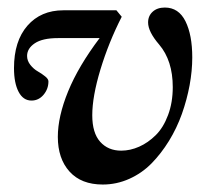

<svg xmlns="http://www.w3.org/2000/svg" viewBox="-20 -478 538 509"><path d="M252.4 11.2Q195.3 11.2 164.3 -23.2Q133.3 -57.6 133.3 -115.2Q133.3 -168.9 160.6 -235.8Q188 -302.7 244.1 -377H133.8Q92.8 -377 72.3 -363.3Q51.8 -349.6 51.8 -329.6Q51.8 -316.9 60.5 -305.9Q69.3 -294.9 80.1 -288.8Q90.8 -282.7 99.6 -275.6Q108.4 -268.6 108.4 -262.2Q108.4 -242.2 95.5 -226.8Q82.5 -211.4 63.5 -211.4Q41.5 -211.4 29.3 -234.6Q17.1 -257.8 17.1 -297.4Q17.1 -369.1 52.7 -409.9Q88.4 -450.7 147.9 -450.7H288.6L302.7 -433.6Q268.1 -365.7 246.3 -293.9Q224.6 -222.2 224.6 -172.4Q224.6 -125.5 245.6 -102.1Q266.6 -78.6 301.3 -78.6Q325.2 -78.6 348.9 -89.1Q372.6 -99.6 392.8 -119.6Q413.1 -139.6 425.5 -172.9Q438 -206.1 438 -247.1Q438 -317.4 401.9 -359.9Q372.6 -394 372.6 -418.5Q372.6 -436 384.8 -447Q397 -458 417 -458Q453.6 -458 471.7 -421.6Q489.7 -385.3 489.7 -325.7Q489.7 -290.5 482.7 -252.2Q475.6 -213.9 462.2 -176Q448.7 -138.2 428 -104.5Q407.2 -70.8 381.8 -44.9Q356.4 -19 322.8 -3.9Q289.1 11.2 252.4 11.2Z"/></svg>

Font: Elstob 8pt SemiBold
Style: Italic
Weight: 600
Italic angle: -20°
Designer: Peter S. Baker
Version: Version 1.015